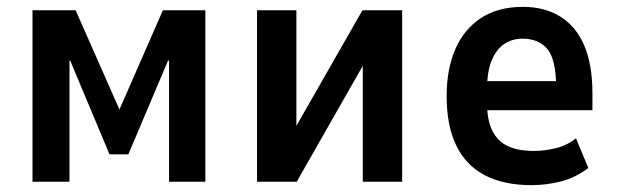

<svg xmlns="http://www.w3.org/2000/svg" viewBox="-20 -531 1806 561"><path d="M75 0V-501H201L329 -211L456 -501H580V0H474V-354H471L355 -80H300L185 -354H183V0Z M731 0V-501H846V-137H831L1039 -501H1155V0H1040V-365H1055L847 0Z M1533 10Q1452 10 1396.5 -19Q1341 -48 1313 -106Q1285 -164 1285 -250Q1285 -328 1310 -386.5Q1335 -445 1385 -478Q1435 -511 1508 -511Q1572 -511 1618 -482Q1664 -453 1687.5 -397Q1711 -341 1711 -259V-209H1385V-294H1618L1605 -274Q1605 -357 1579.5 -387.5Q1554 -418 1507 -418Q1477 -418 1454 -403Q1431 -388 1417 -355.5Q1403 -323 1403 -267V-232Q1403 -180 1418.5 -149Q1434 -118 1464 -104Q1494 -90 1540 -90Q1571 -90 1604 -98Q1637 -106 1663 -127L1699 -40Q1660 -11 1617.5 -0.5Q1575 10 1533 10Z"/></svg>

Font: Nunito Sans 7pt Condensed
Style: Bold
Weight: 700
Width: 3
Designer: Vernon Adams
Foundry: Vernon Adams
Version: Version 3.101;gftools[0.9.27]